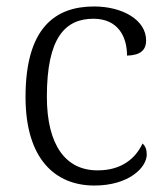

<svg xmlns="http://www.w3.org/2000/svg" viewBox="-20 -564 512 594"><path d="M272 10C379 10 434 -46 434 -86C434 -101 430 -112 421 -120C399 -73 355 -37 283 -37C184 -36 125 -114 125 -265C125 -448 182 -506 269 -506C344 -506 373 -452 373 -392C412 -393 432 -407 432 -439C432 -503 358 -544 271 -544C150 -544 59 -477 59 -264C59 -73 150 10 272 10Z"/></svg>

Font: Noto Serif Tamil Light
Style: Italic
Weight: 300
Italic angle: -12°
Designer: Indian Type Foundry, Tom Grace, and the Monotype Design Team
Foundry: Monotype Imaging Inc.
Version: Version 2.003